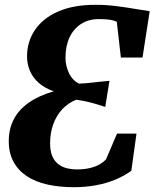

<svg xmlns="http://www.w3.org/2000/svg" viewBox="-20 -771 643 799"><path d="M287 8Q226.5 8 176.8 -3.2Q127 -14.5 91.2 -38.2Q55.5 -62 36 -98.2Q16.5 -134.5 16.5 -183.5Q16.5 -235.5 37.8 -275.5Q59 -315.5 100.8 -344.5Q142.5 -373.5 203.5 -391Q164.5 -405 140 -427.2Q115.5 -449.5 104 -477.5Q92.5 -505.5 92.5 -535.5Q92.5 -598 125.8 -646.8Q159 -695.5 222.2 -723.2Q285.5 -751 377 -751Q423 -751 467.2 -745.2Q511.5 -739.5 547.2 -733.2Q583 -727 603 -724.5L573 -531.5H483L466 -680.5Q454 -686 438.5 -688.8Q423 -691.5 390 -691.5Q348.5 -691.5 317.2 -671.2Q286 -651 269.2 -615Q252.5 -579 252.5 -530.5Q252.5 -498.5 266.5 -468Q280.5 -437.5 308.5 -423Q338 -424 368.2 -427.8Q398.5 -431.5 435.5 -434.5L418 -326Q385 -337 358 -344.2Q331 -351.5 297.5 -356Q264 -343 239.2 -316.5Q214.5 -290 201.5 -253.8Q188.5 -217.5 188.5 -174.5Q188.5 -144 196.8 -123.2Q205 -102.5 220.2 -89.8Q235.5 -77 256.2 -71.5Q277 -66 302.5 -66Q339 -66 369.8 -76Q400.5 -86 421 -107.5L467 -215H548L526.5 -60.5Q497.5 -39 460.8 -23.8Q424 -8.5 380.2 -0.2Q336.5 8 287 8Z"/></svg>

Font: Merriweather ExtraBold
Style: Italic
Weight: 800
Italic angle: -7.8°
Version: Version 2.101